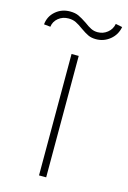

<svg xmlns="http://www.w3.org/2000/svg" viewBox="-169 -756 541 810"><g transform="rotate(15 101.5 -351.0)"><path d="M85.9 -530.3H117.2V0H85.9ZM34.2 -702.1Q56.2 -702.1 71.5 -695.1Q86.9 -688 109.4 -672.9Q125.5 -660.6 138.7 -654.1Q151.9 -647.5 168 -647.5Q191.9 -647.5 210.4 -662.4Q229 -677.2 233.4 -701.2L262.7 -695.3Q256.3 -660.6 229.7 -638.9Q203.1 -617.2 168.9 -617.2Q148.9 -617.2 134.8 -623.8Q120.6 -630.4 100.6 -644.5Q82 -658.2 68.1 -665Q54.2 -671.9 35.2 -671.9Q9.8 -671.9 -8.8 -656.7Q-27.3 -641.6 -30.3 -618.2L-58.6 -621.1Q-55.2 -656.7 -28.8 -679.4Q-2.4 -702.1 34.2 -702.1Z"/></g></svg>

Font: Pretendard Thin
Style: Regular
Weight: 100
Designer: Base glyphs from Inter by Rasmus Andersson; Hangeul glyphs from Noto Sans CJK(Source Han Sans) by Jang Soo-young and Kan
Foundry: Kil Hyung-jin
Version: Version 1.309